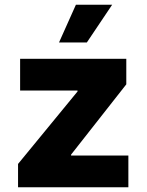

<svg xmlns="http://www.w3.org/2000/svg" viewBox="-20 -795 622 815"><path d="M524.9 0H56.6V-99.1L309.1 -406.7V-410.6H65.4V-545.4H516.1V-437L281.7 -138.7V-134.8H524.9ZM348.6 -614.7H230.5L302.2 -774.9H456.1Z"/></svg>

Font: My Font
Style: Regular
Weight: 500
Designer: Rasmus Andersson
Foundry: rsms
Version: Version 0.001